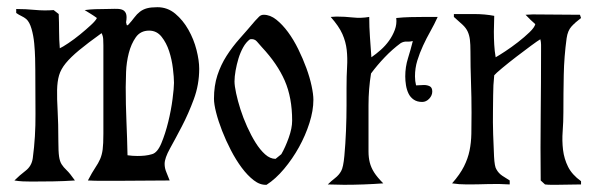

<svg xmlns="http://www.w3.org/2000/svg" viewBox="-20 -512 1653 533"><path d="M417 -492Q445 -492 466.5 -474Q488 -456 503 -429.5Q518 -403 525.5 -373.5Q533 -344 533 -321Q533 -277 518 -236.5Q503 -196 485 -161.5Q467 -127 452 -100Q437 -73 437 -57Q437 -45 442 -33.5Q447 -22 451 -11L300 -10Q281 -10 262 -10Q243 -10 224 -11Q236 -34 244.5 -46.5Q253 -59 258 -70.5Q263 -82 265 -97Q267 -112 267 -141V-386Q267 -395 266.5 -403.5Q266 -412 262 -420Q223 -392 199.5 -372.5Q176 -353 162.5 -336.5Q149 -320 144 -303Q139 -286 138.5 -262Q138 -238 140 -204Q142 -170 142 -120Q142 -91 144 -77.5Q146 -64 151 -56Q156 -48 165 -39.5Q174 -31 188 -11Q158 -9 127.5 -8.5Q97 -8 67 -8Q55 -8 43.5 -8.5Q32 -9 20 -11Q34 -25 51 -38Q68 -51 71 -73Q79 -133 78.5 -195.5Q78 -258 78 -318Q78 -330 77.5 -350Q77 -370 75 -391.5Q73 -413 67.5 -432Q62 -451 53 -459Q47 -464 39.5 -467.5Q32 -471 25 -476V-487Q51 -487 77 -484.5Q103 -482 129 -484L143 -473Q144 -449 144 -425.5Q144 -402 146 -378Q153 -381 169.5 -392Q186 -403 202.5 -416.5Q219 -430 232.5 -442.5Q246 -455 249 -462Q241 -468 232 -473.5Q223 -479 215 -484Q230 -486 244.5 -486.5Q259 -487 274 -487Q287 -487 298.5 -487.5Q310 -488 318 -485.5Q326 -483 329.5 -475Q333 -467 330 -450L332 -442H335Q346 -454 353 -463.5Q360 -473 368.5 -479.5Q377 -486 388 -489Q399 -492 417 -492ZM334 -81Q341 -80 348 -79.5Q355 -79 362 -79Q372 -79 382 -80Q392 -81 402 -84Q417 -88 428 -114.5Q439 -141 447 -173.5Q455 -206 459 -237Q463 -268 463 -282Q463 -297 460 -322Q457 -347 449.5 -370Q442 -393 428.5 -410Q415 -427 394 -427Q370 -427 357 -408.5Q344 -390 337.5 -364.5Q331 -339 330 -312.5Q329 -286 329 -270Q329 -222 331 -175.5Q333 -129 334 -81Z M712 -471Q730 -471 747 -457.5Q764 -444 779.5 -423Q795 -402 808 -375.5Q821 -349 830.5 -323Q840 -297 845 -273.5Q850 -250 850 -235Q850 -205 839 -170.5Q828 -136 810 -103.5Q792 -71 768.5 -43Q745 -15 720 1Q702 2 684.5 -11.5Q667 -25 651 -46.5Q635 -68 621 -95Q607 -122 596.5 -149Q586 -176 580 -199.5Q574 -223 574 -238Q574 -274 583.5 -303Q593 -332 609 -357Q625 -382 645.5 -405Q666 -428 688 -454Q693 -459 698.5 -465Q704 -471 712 -471ZM674 -403Q663 -395 655 -380.5Q647 -366 642 -349.5Q637 -333 634 -316Q631 -299 631 -286Q631 -274 635.5 -253Q640 -232 647.5 -208.5Q655 -185 666 -160.5Q677 -136 689.5 -116Q702 -96 716 -83.5Q730 -71 745 -71L761 -84Q772 -103 781.5 -129.5Q791 -156 791 -177Q791 -241 770.5 -288Q750 -335 707 -381Q700 -389 693 -397Q686 -405 674 -403Z M1010 -308Q1003 -265 1003 -220Q1003 -175 1003 -131Q1003 -108 1003 -91.5Q1003 -75 1006.5 -61Q1010 -47 1018.5 -33.5Q1027 -20 1044 -3Q1017 -1 989.5 0Q962 1 935 1L890 0Q899 -9 910 -17.5Q921 -26 927 -37Q933 -47 936 -79.5Q939 -112 940.5 -149Q942 -186 942 -220Q942 -254 942 -268Q942 -301 943.5 -326Q945 -351 942.5 -373.5Q940 -396 930.5 -417.5Q921 -439 898 -465L914 -466Q937 -466 959.5 -463.5Q982 -461 1005 -465Q1005 -437 1007 -409Q1009 -381 1011 -353Q1024 -362 1037 -373.5Q1050 -385 1060 -399Q1070 -413 1076 -429Q1082 -445 1080 -462Q1099 -464 1119 -464.5Q1139 -465 1158 -465H1195Q1186 -445 1175 -425.5Q1164 -406 1154.5 -385.5Q1145 -365 1138.5 -344Q1132 -323 1132 -300Q1132 -287 1135 -275L1157 -276Q1166 -276 1173 -272.5Q1180 -269 1180 -258Q1180 -247 1171.5 -238Q1163 -229 1152 -229Q1138 -229 1128.5 -235.5Q1119 -242 1114 -252.5Q1109 -263 1107 -275.5Q1105 -288 1105 -300Q1105 -326 1112.5 -350Q1120 -374 1126 -398Q1118 -396 1109 -396.5Q1100 -397 1092 -392Q1069 -375 1048 -353Q1027 -331 1010 -308Z M1240 -473Q1266 -473 1296 -473Q1326 -473 1352 -468L1351 -424Q1351 -406 1352 -388Q1353 -370 1356 -353Q1365 -358 1382.5 -369.5Q1400 -381 1418 -395Q1436 -409 1450 -422.5Q1464 -436 1466 -445Q1453 -456 1439 -471L1459 -472L1590 -471L1593 -462Q1577 -450 1566.5 -438.5Q1556 -427 1553 -406Q1546 -355 1545 -304Q1544 -253 1544 -201Q1544 -174 1542 -147.5Q1540 -121 1543 -96Q1546 -71 1557 -49Q1568 -27 1593 -9V0L1526 1Q1518 1 1509.5 1Q1501 1 1493 0L1481 -11Q1480 -102 1481 -192.5Q1482 -283 1482 -374Q1482 -381 1482 -388Q1482 -395 1480 -403Q1473 -399 1454 -385Q1435 -371 1413.5 -354.5Q1392 -338 1374 -323Q1356 -308 1352 -303Q1349 -276 1349 -247Q1349 -234 1348.5 -203.5Q1348 -173 1349 -139.5Q1350 -106 1351.5 -77.5Q1353 -49 1358 -42Q1364 -31 1374.5 -24Q1385 -17 1395 -11V0Q1365 -2 1335 -1Q1305 0 1276 0Q1254 0 1235 -3Q1257 -28 1268 -50Q1279 -72 1283.5 -94Q1288 -116 1288.5 -141Q1289 -166 1289 -199Q1289 -242 1287.5 -284Q1286 -326 1286 -369Q1286 -389 1284.5 -401.5Q1283 -414 1278.5 -424Q1274 -434 1264.5 -443Q1255 -452 1240 -465Z"/></svg>

Font: Germanica
Style: Regular
Weight: 400
Designer: Peter Wiegel
Foundry: Peter Wiegel